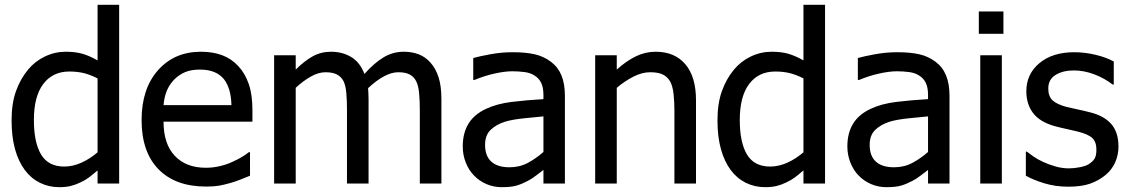

<svg xmlns="http://www.w3.org/2000/svg" viewBox="-20 -761 4676 796"><path d="M474 0H384.5V-54.5Q363.5 -36.5 348.5 -25.2Q333.5 -14 313 -4.5Q293.5 5 273.2 10Q253 15 225.5 15Q182.5 15 145.5 -3.2Q108.5 -21.5 83 -56Q56.5 -91.5 42.2 -143Q28 -194.5 28 -262Q28 -332 46.2 -383Q64.5 -434 96.5 -472.5Q125 -507 166.2 -526.8Q207.5 -546.5 253 -546.5Q293 -546.5 322.8 -537.8Q352.5 -529 384.5 -510.5V-741H474ZM384.5 -129.5V-436Q351.5 -452.5 325 -458.5Q298.5 -464.5 267.5 -464.5Q198.5 -464.5 159.5 -413Q120.5 -361.5 120.5 -263.5Q120.5 -170 150.5 -120.2Q180.5 -70.5 246.5 -70.5Q282 -70.5 317.5 -86.5Q353 -102.5 384.5 -129.5Z M834.5 12.5Q707.5 12.5 637.2 -59.2Q567 -131 567 -263Q567 -393 635 -469.8Q703 -546.5 813 -546.5Q862.5 -546.5 900.8 -532.2Q939 -518 967.5 -487.5Q996 -457 1011.2 -413Q1026.5 -369 1026.5 -305V-256.5H658Q658 -164 704.8 -114.8Q751.5 -65.5 833.5 -65.5Q863 -65.5 891.5 -72.2Q920 -79 942.5 -89.5Q967 -100.5 983.8 -110.8Q1000.5 -121 1011.5 -130H1016.5V-32.5Q1001 -26 977.5 -16.8Q954 -7.5 935.5 -2.5Q909.5 5 888.2 8.8Q867 12.5 834.5 12.5ZM939.5 -325Q938.5 -361.5 930.8 -387.5Q923 -413.5 909 -432Q893 -452 868.5 -462.2Q844 -472.5 808 -472.5Q772.5 -472.5 747.5 -462Q722.5 -451.5 702 -431Q682 -410 671.5 -384.5Q661 -359 658 -325Z M1720.5 0V-307.5Q1720.5 -344 1717.5 -375.2Q1714.5 -406.5 1705.5 -424Q1696 -443 1678.5 -452.2Q1661 -461.5 1631 -461.5Q1603.5 -461.5 1571.8 -444.5Q1540 -427.5 1506 -395.5Q1506.5 -387.5 1507.2 -376.2Q1508 -365 1508 -350V0H1418.5V-307.5Q1418.5 -344 1415.8 -375.2Q1413 -406.5 1404.5 -424Q1394.5 -443 1376.8 -452.2Q1359 -461.5 1329 -461.5Q1300 -461.5 1268 -443.2Q1236 -425 1206 -397V0H1116.5V-532H1206V-472.5Q1241.5 -508 1276 -527.2Q1310.5 -546.5 1352 -546.5Q1399 -546.5 1435.5 -525Q1472 -503.5 1491 -454.5Q1531.5 -500 1570 -523.2Q1608.5 -546.5 1654 -546.5Q1688 -546.5 1716 -535.8Q1744 -525 1765 -501Q1786.5 -477 1798.2 -440.8Q1810 -404.5 1810 -350V0Z M2233 -131V-278.5Q2201 -275.5 2152.2 -270.5Q2103.5 -265.5 2074 -256.5Q2037.5 -245 2014.2 -222.8Q1991 -200.5 1991 -160.5Q1991 -114.5 2016.8 -91Q2042.5 -67.5 2092 -67.5Q2134.5 -67.5 2168.8 -86Q2203 -104.5 2233 -131ZM2233 -56.5Q2222 -48.5 2203.5 -34Q2185 -19.5 2168 -11Q2144.5 1.5 2122.2 8.2Q2100 15 2060 15Q2027 15 1997.5 2.5Q1968 -10 1946 -32.5Q1924 -54.5 1911.2 -86.5Q1898.5 -118.5 1898.5 -154Q1898.5 -209.5 1922.2 -248.2Q1946 -287 1995.5 -310Q2040.5 -331 2101.5 -338.5Q2162.5 -346 2233 -350V-367Q2233 -398.5 2223.5 -417.8Q2214 -437 2196.5 -447.5Q2179.5 -459 2154.8 -462.2Q2130 -465.5 2104 -465.5Q2073 -465.5 2031 -456.2Q1989 -447 1947 -429.5H1942V-520.5Q1966.5 -527.5 2012.8 -536Q2059 -544.5 2104.5 -544.5Q2159.5 -544.5 2196.8 -536Q2234 -527.5 2264 -505Q2293.5 -483 2307.8 -448.2Q2322 -413.5 2322 -363.5V0H2233Z M2865.5 0H2776V-303Q2776 -339.5 2772.5 -371.2Q2769 -403 2759 -422Q2748 -442 2728.5 -451.8Q2709 -461.5 2675.5 -461.5Q2642 -461.5 2606.5 -443.5Q2571 -425.5 2537 -397V0H2447.5V-532H2537V-472.5Q2577 -508.5 2616.2 -527.5Q2655.5 -546.5 2698.5 -546.5Q2777 -546.5 2821.2 -494.8Q2865.5 -443 2865.5 -345Z M3400.5 0H3311V-54.5Q3290 -36.5 3275 -25.2Q3260 -14 3239.5 -4.5Q3220 5 3199.8 10Q3179.5 15 3152 15Q3109 15 3072 -3.2Q3035 -21.5 3009.5 -56Q2983 -91.5 2968.8 -143Q2954.5 -194.5 2954.5 -262Q2954.5 -332 2972.8 -383Q2991 -434 3023 -472.5Q3051.5 -507 3092.8 -526.8Q3134 -546.5 3179.5 -546.5Q3219.5 -546.5 3249.2 -537.8Q3279 -529 3311 -510.5V-741H3400.5ZM3311 -129.5V-436Q3278 -452.5 3251.5 -458.5Q3225 -464.5 3194 -464.5Q3125 -464.5 3086 -413Q3047 -361.5 3047 -263.5Q3047 -170 3077 -120.2Q3107 -70.5 3173 -70.5Q3208.5 -70.5 3244 -86.5Q3279.5 -102.5 3311 -129.5Z M3827.5 -131V-278.5Q3795.5 -275.5 3746.8 -270.5Q3698 -265.5 3668.5 -256.5Q3632 -245 3608.8 -222.8Q3585.5 -200.5 3585.5 -160.5Q3585.5 -114.5 3611.2 -91Q3637 -67.5 3686.5 -67.5Q3729 -67.5 3763.2 -86Q3797.5 -104.5 3827.5 -131ZM3827.5 -56.5Q3816.5 -48.5 3798 -34Q3779.5 -19.5 3762.5 -11Q3739 1.5 3716.8 8.2Q3694.5 15 3654.5 15Q3621.5 15 3592 2.5Q3562.5 -10 3540.5 -32.5Q3518.5 -54.5 3505.8 -86.5Q3493 -118.5 3493 -154Q3493 -209.5 3516.8 -248.2Q3540.5 -287 3590 -310Q3635 -331 3696 -338.5Q3757 -346 3827.5 -350V-367Q3827.5 -398.5 3818 -417.8Q3808.5 -437 3791 -447.5Q3774 -459 3749.2 -462.2Q3724.5 -465.5 3698.5 -465.5Q3667.5 -465.5 3625.5 -456.2Q3583.5 -447 3541.5 -429.5H3536.5V-520.5Q3561 -527.5 3607.2 -536Q3653.5 -544.5 3699 -544.5Q3754 -544.5 3791.2 -536Q3828.5 -527.5 3858.5 -505Q3888 -483 3902.2 -448.2Q3916.5 -413.5 3916.5 -363.5V0H3827.5Z M4133.5 0H4044V-532H4133.5ZM4140 -621H4038V-713.5H4140Z M4409 13Q4355.5 13 4309.2 -1.2Q4263 -15.5 4233 -32.5V-132.5H4237Q4248.5 -123.5 4264 -112.5Q4279.5 -101.5 4305 -89.5Q4328 -79 4355.5 -71Q4383 -63 4412.5 -63Q4434 -63 4458.2 -68Q4482.5 -73 4494 -80.5Q4511 -91.5 4518.2 -103.8Q4525.5 -116 4525.5 -141Q4525.5 -173 4508.2 -189Q4491 -205 4446.5 -216Q4429.5 -220.5 4402 -226.2Q4374.5 -232 4351 -238.5Q4290 -256 4262.5 -293Q4235 -330 4235 -382.5Q4235 -454 4289.2 -499.2Q4343.5 -544.5 4433.5 -544.5Q4477.5 -544.5 4522.2 -533.8Q4567 -523 4597.5 -506V-410.5H4593Q4558.5 -437 4516.2 -453Q4474 -469 4431.5 -469Q4387 -469 4356.5 -450.5Q4326 -432 4326 -394Q4326 -361 4344.2 -344.5Q4362.5 -328 4402.5 -317.5Q4422.5 -312.5 4447 -307.5Q4471.5 -302.5 4498.5 -295.5Q4557.5 -281 4587.2 -246.8Q4617 -212.5 4617 -153.5Q4617 -119 4603.5 -88.2Q4590 -57.5 4563.5 -35.5Q4535 -12 4499.2 0.5Q4463.5 13 4409 13Z"/></svg>

Font: Myanmar Ethnic
Style: Regular
Weight: 400
Designer: Khon Soe Zaw Thu
Foundry: PaOh Unicode khonsoezawthu@gmail.com and @hotmail.com
Version: Version 1.01 September 27, 2016